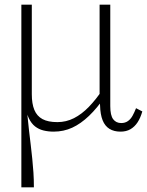

<svg xmlns="http://www.w3.org/2000/svg" viewBox="-20 -557 633 827"><path d="M499 10Q471 10 451.5 -2Q432 -14 422 -39Q412 -64 411 -103L409 -125V-537H455V-100Q455 -60 467.5 -43.5Q480 -27 502 -27Q519 -27 531 -35.5Q543 -44 551 -58.5Q559 -73 566 -91L593 -77Q585 -49 572.5 -30Q560 -11 542 -0.5Q524 10 499 10ZM117 -537V-151Q117 -110 128 -83.5Q139 -57 163 -44Q187 -31 227 -31Q265 -31 298.5 -48Q332 -65 363 -97Q394 -129 424 -174L433 -142Q399 -92 363.5 -58Q328 -24 291 -7Q254 10 211 10Q188 10 167.5 5Q147 0 131 -12.5Q115 -25 104 -48Q93 -71 88 -106L92 -150Q94 -105 97.5 -66.5Q101 -28 105 5Q109 38 112.5 68Q116 98 119 127Q122 156 124 186Q126 216 126 250H72V-537Z"/></svg>

Font: Roboto Serif Thin
Style: Regular
Weight: 250
Designer: Greg Gazdowicz
Foundry: Commercial Type
Version: Version 1.004